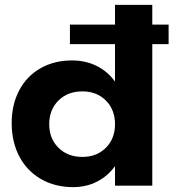

<svg xmlns="http://www.w3.org/2000/svg" viewBox="-20 -762 724 788"><path d="M672 -581H605V0H452V-80Q422 -39 378 -16.5Q334 6 280 6Q206 6 148.5 -27Q91 -60 59.5 -119.5Q28 -179 28 -257Q28 -333 59 -391.5Q90 -450 146.5 -482Q203 -514 276 -514Q331 -514 376.5 -491.5Q422 -469 452 -427V-581H267V-661H452V-742H605V-661H672ZM452 -252Q452 -312 414.5 -349.5Q377 -387 318 -387Q258 -387 220 -349.5Q182 -312 182 -252Q182 -193 220 -155.5Q258 -118 318 -118Q377 -118 414.5 -155.5Q452 -193 452 -252Z"/></svg>

Font: Gontserrat SemiBold
Style: Regular
Weight: 600
Designer: Julieta Ulanovsky
Foundry: Julieta Ulanovsky
Version: Version 6.001